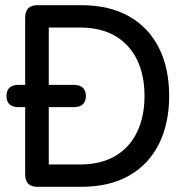

<svg xmlns="http://www.w3.org/2000/svg" viewBox="-20 -720 713 740"><path d="M124 0Q77 0 77 -48V-307H52Q5 -307 5 -350Q5 -393 52 -393H77V-652Q77 -700 124 -700H292Q402 -700 477.5 -657Q553 -614 592.5 -535.5Q632 -457 632 -350Q632 -244 592.5 -165Q553 -86 477.5 -43Q402 0 292 0ZM168 -86H286Q370 -86 425.5 -119.5Q481 -153 509 -212.5Q537 -272 537 -350Q537 -429 509 -488Q481 -547 425.5 -580.5Q370 -614 286 -614H168V-393H263Q311 -393 311 -350Q311 -307 263 -307H168Z"/></svg>

Font: Zen Maru Gothic Medium
Style: Regular
Weight: 500
Designer: Yoshimichi Ohira
Foundry: Positype
Version: Version 1.001